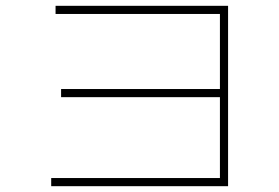

<svg xmlns="http://www.w3.org/2000/svg" viewBox="-20 -628 960 660"><path d="M764 -608V12H156V-16H736V-294H190V-322H736V-580H171V-608Z"/></svg>

Font: LINE Seed Sans KR Thin
Style: Regular
Weight: 250
Designer: LINE BX Design & Sandoll Inc & Dalton Maag Ltd
Foundry: Sandoll Inc.
Version: Version 1.000